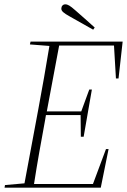

<svg xmlns="http://www.w3.org/2000/svg" viewBox="-20 -866 586 886"><path d="M118 -661 208 -654C192 -557 175 -459 157 -363L93 -20L3 -12L1 0H445L481 -178H469L409 -17H137C152 -115 170 -213 188 -311L192 -335H352L353 -235H366L404 -453H392L355 -352H196L253 -656H506L515 -504H527L546 -674H121ZM417 -739C387 -766 358 -792 328 -818C303 -840 293 -846 281 -846C270 -846 263 -837 263 -826C263 -815 273 -806 302 -790C338 -770 374 -749 410 -729Z"/></svg>

Font: Source Serif 4 Display Light
Style: Italic
Weight: 300
Italic angle: -12°
Designer: Frank Grießhammer
Foundry: Adobe Systems Incorporated
Version: Version 4.004;hotconv 1.0.117;makeotfexe 2.5.65602